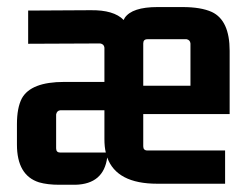

<svg xmlns="http://www.w3.org/2000/svg" viewBox="-20 -507 698 536"><path d="M379.9 -385.7Q379.9 -397.5 391.6 -397.5H501Q510.7 -395.5 511.7 -385.7V-267.6H379.9ZM608.4 5.9V-86.9H391.6Q379.9 -86.9 379.9 -98.6V-188.5H621.1V-365.2Q621.1 -450.2 571.3 -473.6Q541 -487.3 489.3 -487.3H419.9Q348.6 -487.3 328.1 -457Q326.2 -453.1 325.2 -451.2Q297.9 -479.5 232.4 -478.5L58.6 -477.5V-384.8L259.8 -385.7Q270.5 -383.8 271.5 -374V-278.3H159.2Q66.4 -278.3 41 -232.4Q27.3 -206.1 27.3 -160.2V-103.5Q27.3 -17.6 88.9 2Q112.3 8.8 145.5 8.8H190.4Q269.5 6.8 279.3 -67.4Q305.7 5.9 418.9 5.9ZM148.4 -81.1Q136.7 -81.1 136.7 -92.8V-187.5Q138.7 -198.2 148.4 -199.2H271.5V-119.1Q271.5 -96.7 275.4 -81.1Z"/></svg>

Font: Gemunu Libre
Style: Bold
Weight: 700
Designer: Pushpananda Ekanayake, Sol Matas, Kosala Senevirathne
Foundry: Mooniak
Version: Version 1.001